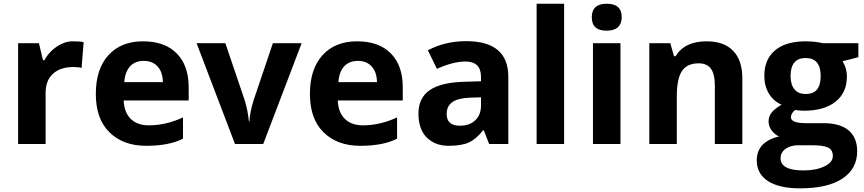

<svg xmlns="http://www.w3.org/2000/svg" viewBox="-20 -780 4681 1040"><path d="M433.1 -551.8 421.9 -412.1Q404.3 -417 377.9 -417Q306.6 -417 266.8 -380.4Q227.1 -343.8 227.1 -277.8V0H78.1V-545.9H190.9L212.9 -454.1H220.2Q246.6 -501 289.1 -528.6Q331.5 -556.2 372.6 -556.2Q413.6 -556.2 433.1 -551.8Z M653.3 -335H862.3Q861.3 -389.6 833.7 -419.9Q806.2 -450.2 758.8 -450.2Q711.4 -450.2 684.3 -420.4Q657.2 -390.6 653.3 -335ZM1002 -308.1V-235.8H649.9Q652.3 -171.9 687.7 -136.5Q723.1 -101.1 786.1 -101.1Q878.9 -101.1 971.2 -144V-28.8Q896 9.8 771.7 9.8Q647.5 9.8 573.2 -63Q499 -135.7 499 -271Q499 -406.2 567.4 -481.2Q635.7 -556.2 754.4 -556.2Q873 -556.2 937.5 -490.5Q1002 -424.8 1002 -308.1Z M1405.8 0H1252.9L1044.9 -545.9H1200.7L1306.2 -234.9Q1323.7 -175.3 1328.1 -123H1331.1Q1333 -169.4 1353 -234.9L1458 -545.9H1613.8Z M1813 -335H2022Q2021 -389.6 1993.4 -419.9Q1965.8 -450.2 1918.5 -450.2Q1871.1 -450.2 1844 -420.4Q1816.9 -390.6 1813 -335ZM2161.6 -308.1V-235.8H1809.6Q1812 -171.9 1847.4 -136.5Q1882.8 -101.1 1945.8 -101.1Q2038.6 -101.1 2130.9 -144V-28.8Q2055.7 9.8 1931.4 9.8Q1807.1 9.8 1732.9 -63Q1658.7 -135.7 1658.7 -271Q1658.7 -406.2 1727.1 -481.2Q1795.4 -556.2 1914.1 -556.2Q2032.7 -556.2 2097.2 -490.5Q2161.6 -424.8 2161.6 -308.1Z M2399.4 -162.1Q2399.4 -99.1 2471.7 -99.1Q2523.9 -99.1 2554.7 -128.9Q2585.4 -158.7 2585.4 -208V-252.9L2527.8 -251Q2462.9 -249 2431.2 -227.5Q2399.4 -206.1 2399.4 -162.1ZM2504.9 -557.1Q2733.4 -557.1 2733.4 -363.8V0H2629.4L2600.6 -74.2H2596.7Q2559.1 -26.4 2519.5 -8.3Q2480 9.8 2408.7 9.8Q2337.4 9.8 2291.5 -35.2Q2246.6 -80.1 2246.6 -164.6Q2246.6 -249 2306.6 -291Q2366.7 -333 2490.7 -336.9L2585.4 -339.8V-363.8Q2585.4 -446.8 2500.5 -446.8Q2435.1 -446.8 2346.7 -407.2L2297.4 -507.8Q2392.1 -557.1 2504.9 -557.1Z M3035.6 0H2886.7V-759.8H3035.6Z M3340.8 0H3191.9V-545.9H3340.8ZM3347.7 -687Q3347.7 -651.9 3327.1 -632.8Q3306.6 -613.8 3266.6 -613.8Q3185.5 -613.3 3185.5 -686.5Q3185.5 -759.8 3266.6 -759.8Q3347.7 -759.8 3347.7 -687Z M3807.1 -556.2Q3901.9 -556.2 3951.4 -504.6Q4001 -453.1 4001 -356V0H3852.1V-318.8Q3852.1 -378.4 3830.8 -407.7Q3809.6 -437 3764.2 -437Q3701.7 -437 3673.8 -395Q3646 -353 3646 -256.8V0H3497.1V-545.9H3610.8L3630.9 -475.6H3639.2Q3689 -556.2 3807.1 -556.2Z M4208 77.1Q4208 143.6 4334 143.1Q4400.4 143.1 4445.8 121.1Q4491.2 99.6 4491.2 65.4Q4491.2 31.2 4464.8 19Q4438.5 6.8 4381.3 6.8H4304.2Q4263.2 6.8 4235.4 25.9Q4208 45.9 4208 77.1ZM4344.7 -271Q4425.8 -270.5 4425.3 -368.2Q4425.3 -465.8 4343.8 -465.8Q4262.2 -465.8 4262.2 -367.2Q4262.7 -321.8 4283.2 -296.4Q4303.7 -271 4344.7 -271ZM4344.2 -556.2Q4392.6 -556.2 4439 -545.9H4629.4V-470.2L4543.9 -448.2Q4567.4 -410.6 4567.4 -366.2Q4567.4 -278.3 4506.3 -229.5Q4445.3 -180.7 4335.9 -180.2L4309.1 -181.6L4287.1 -184.1Q4264.2 -166.5 4264.2 -145Q4264.2 -112.8 4346.2 -112.8H4439Q4529.3 -113.3 4576.2 -74.2Q4623 -35.2 4623 39.1Q4623 134.8 4543 187.5Q4462.9 240.2 4314 240.2Q4200.2 240.2 4139.6 200.7Q4079.1 161.1 4079.1 88.9Q4079.1 -12.2 4200.2 -41Q4177.7 -49.8 4160.2 -72.8Q4143.1 -95.7 4143.1 -123Q4143.6 -150.4 4160.2 -170.9Q4176.8 -191.4 4213.4 -212.9Q4169.9 -231.9 4145 -272.9Q4120.1 -314 4120.1 -369.1Q4120.1 -458.5 4178.2 -507.3Q4236.3 -556.2 4344.2 -556.2Z"/></svg>

Font: OpenSansHebrew-Bold
Style: Bold
Weight: 700
Foundry: Ascender Corporation, Yanek Iontef
Version: Version 2.001;PS 002.001;hotconv 1.0.70;makeotf.lib2.5.58329